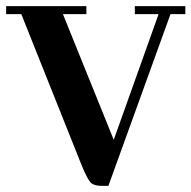

<svg xmlns="http://www.w3.org/2000/svg" viewBox="-30 -606 629 631"><path d="M326.2 4.9 530.3 -559.6H579.1V-585.9H413.1V-559.6H491.2L343.8 -146.5L176.8 -559.6H253.9V-585.9H-9.8V-559.6H40L233.4 -75.2Q257.8 -12.7 271.5 -2.9Q283.2 4.9 305.7 4.9Z"/></svg>

Font: Abhaya Libre ExtraBold
Style: Regular
Weight: 800
Designer: Pushpananda Ekanayake, Sol Matas, Pathum Egodawatta
Foundry: Mooniak
Version: Version 1.050 ; ttfautohint (v1.6)